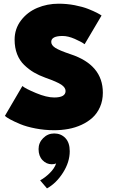

<svg xmlns="http://www.w3.org/2000/svg" viewBox="-20 -692 622 1038"><path d="M297 -672Q341.5 -672 384.2 -663.8Q427 -655.5 456.5 -643.8Q486 -632 503.5 -623Q521 -614 529 -608L437.5 -453Q420 -466 384 -481.8Q348 -497.5 318.5 -497.5Q257 -497.5 257 -465.5Q257 -447.5 279.2 -433.2Q301.5 -419 361 -399Q536 -341.5 536 -191Q536 -148.5 520.8 -113.8Q505.5 -79 480.2 -56Q455 -33 420.8 -17.2Q386.5 -1.5 349.5 5.2Q312.5 12 273 12Q221.5 12 172.2 2.5Q123 -7 89.5 -21Q56 -35 35 -46.5Q14 -58 6.5 -65.5L101 -227Q117 -213 174.5 -189Q232 -165 273 -165Q334.5 -165 334.5 -200Q334.5 -218.5 311.8 -234Q289 -249.5 225 -272Q190.5 -284.5 163.2 -300.5Q136 -316.5 111 -340.5Q86 -364.5 72.5 -399.2Q59 -434 59 -477.5Q59 -536 93.2 -581.2Q127.5 -626.5 181.2 -649.2Q235 -672 297 -672ZM273 29.5Q309.5 29.5 333.2 54.2Q357 79 357 125.5Q357 184 320.8 241.2Q284.5 298.5 234 326.5L197 283Q223 269 248.8 243.8Q274.5 218.5 283.5 191.5Q275 196 260 196Q231 196 209.8 173.8Q188.5 151.5 188.5 114Q188.5 79.5 213.5 54.5Q238.5 29.5 273 29.5Z"/></svg>

Font: League Spartan Black
Style: Regular
Weight: 900
Foundry: The League of Moveable Type
Version: Version 2.002